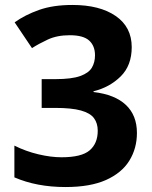

<svg xmlns="http://www.w3.org/2000/svg" viewBox="-20 -744 612 774"><path d="M511 -554Q511 -480 466.5 -436Q422 -392 357 -376V-373Q443 -363 487.5 -321Q532 -279 532 -208Q532 -146 501.5 -96.5Q471 -47 407.5 -18.5Q344 10 244 10Q128 10 38 -29V-157Q84 -134 134.5 -122Q185 -110 228 -110Q309 -110 341.5 -138Q374 -166 374 -217Q374 -247 359 -267.5Q344 -288 306.5 -298.5Q269 -309 202 -309H148V-425H203Q269 -425 303.5 -437.5Q338 -450 350.5 -471.5Q363 -493 363 -521Q363 -559 339.5 -580.5Q316 -602 261 -602Q210 -602 172.5 -584.5Q135 -567 109 -550L39 -654Q81 -684 137.5 -704Q194 -724 272 -724Q382 -724 446.5 -679.5Q511 -635 511 -554Z"/></svg>

Font: Noto IKEA Latin
Style: Bold
Weight: 700
Designer: Monotype Design Team
Foundry: Monotype Imaging Inc.
Version: Version 1.0